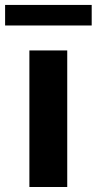

<svg xmlns="http://www.w3.org/2000/svg" viewBox="-57 -747 386 767"><path d="M60.4 0V-545.5H211.6V0ZM309.3 -727.3V-645.2H-36.6V-727.3Z"/></svg>

Font: InterMG
Style: Bold
Weight: 700
Designer: Rasmus Andersson
Foundry: rsms
Version: Version 3.019;December 26, 2023;FontCreator 15.0.0.2955 64-b